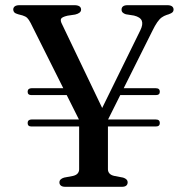

<svg xmlns="http://www.w3.org/2000/svg" viewBox="-20 -720 718 740"><path d="M389.5 -245.5 301.5 -225 98 -631.5Q91 -645 84.8 -651Q78.5 -657 67 -660.5L50 -665Q39 -668 35 -672.5Q31 -677 31 -683Q31 -691 37 -695.5Q43 -700 55 -700H267Q279 -700 285.8 -695.8Q292.5 -691.5 292.5 -683Q292.5 -669.5 270 -664L240 -659.5Q218.5 -654.5 215.2 -647.2Q212 -640 219.5 -626L385 -280.5L352.5 -260.5L521 -603.5Q532 -626 526.5 -640Q521 -654 496.5 -660L465 -665Q457 -667.5 452.8 -671.8Q448.5 -676 448.5 -683Q448.5 -691 454.2 -695.5Q460 -700 471.5 -700H625Q637 -700 643 -695.5Q649 -691 649 -683Q649 -677 645.2 -673Q641.5 -669 630.5 -665L622.5 -662.5Q612 -659 603.2 -652.8Q594.5 -646.5 586 -634.2Q577.5 -622 567 -600.5ZM285 -270.5 396 -272V-67.5Q396 -58 402.2 -51.2Q408.5 -44.5 420.5 -42L454.5 -35.5Q472 -30 472 -17Q472 -9.5 466.8 -4.8Q461.5 0 449.5 0H232Q220 0 214.5 -4.8Q209 -9.5 209 -17Q209 -30 227 -35.5L261.5 -42Q274 -45 279.5 -51.8Q285 -58.5 285 -67.5ZM86.5 -246Q86.5 -252.5 90.5 -256Q94.5 -259.5 101.5 -259.5H580.5Q588.5 -259.5 592.2 -256Q596 -252.5 596 -246Q596 -232.5 580.5 -232.5H101Q86.5 -232.5 86.5 -246ZM422 -353.5 434 -380H580.5Q588.5 -380 592.2 -376.5Q596 -373 596 -366.5Q596 -353.5 580.5 -353.5ZM86.5 -366.5Q86.5 -373 90.5 -376.5Q94.5 -380 101.5 -380H301.5L314.5 -353.5H101Q86.5 -353.5 86.5 -366.5Z"/></svg>

Font: Fraunces 28pt
Style: Regular
Weight: 400
Version: Version 1.000;[b76b70a41]